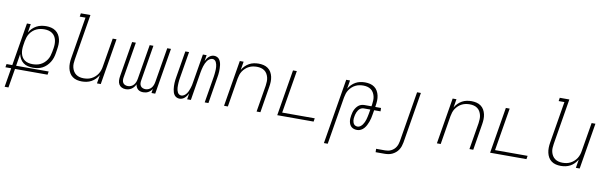

<svg xmlns="http://www.w3.org/2000/svg" viewBox="-81 -1326 6737 2132"><g transform="rotate(10 3287.0 -260.0)"><path d="M3 215 39 0H-26L-20 -37H45L125 -520H168L152 -423Q166 -448 187 -469Q208 -490 233.5 -503.5Q259 -517 286.5 -522.5Q314 -528 341 -528Q370 -528 398 -521.5Q426 -515 448.5 -499Q471 -483 485 -460Q499 -437 505.5 -409.5Q512 -382 511 -353Q510 -324 505 -294L498 -250Q494 -224 485.5 -198Q477 -172 462 -148Q447 -124 426.5 -104Q406 -84 381 -71Q356 -58 329 -53Q302 -48 276 -48Q246 -48 217.5 -54.5Q189 -61 166.5 -78Q144 -95 130 -119.5Q116 -144 110 -172L88 -37H455L449 0H82L46 215ZM263 -86Q285 -86 308 -90Q331 -94 353 -104.5Q375 -115 393 -131.5Q411 -148 424.5 -168.5Q438 -189 445 -211.5Q452 -234 456 -256L464 -301Q468 -325 468 -348.5Q468 -372 463 -394Q458 -416 446 -435Q434 -454 415.5 -466.5Q397 -479 374.5 -484.5Q352 -490 328 -490Q306 -490 283.5 -486Q261 -482 239 -472Q217 -462 198.5 -445.5Q180 -429 167 -409.5Q154 -390 146.5 -367.5Q139 -345 135 -323L128 -279Q124 -255 123.5 -231Q123 -207 128 -184.5Q133 -162 144.5 -142.5Q156 -123 174.5 -110Q193 -97 216 -91.5Q239 -86 263 -86Z M836 8Q807 8 780 1.5Q753 -5 731 -21Q709 -37 695.5 -60.5Q682 -84 676 -111.5Q670 -139 670.5 -168Q671 -197 676 -226L754 -697H689L695 -735H803L718 -219Q714 -196 713 -172.5Q712 -149 717.5 -127Q723 -105 734.5 -86Q746 -67 764 -54Q782 -41 804 -35.5Q826 -30 850 -30Q872 -30 894 -34Q916 -38 937 -48.5Q958 -59 976.5 -75.5Q995 -92 1007.5 -111.5Q1020 -131 1027.5 -153Q1035 -175 1038 -197L1092 -520H1135L1049 0H1006L1022 -96Q1007 -71 987 -50.5Q967 -30 942 -16.5Q917 -3 890 2.5Q863 8 836 8Z M1330 8Q1306 8 1285.5 -2Q1265 -12 1254 -31.5Q1243 -51 1242 -75Q1241 -99 1245 -123L1311 -520H1353L1286 -116Q1283 -100 1284.5 -83.5Q1286 -67 1294.5 -54.5Q1303 -42 1318 -36Q1333 -30 1349 -30Q1367 -30 1385 -38Q1403 -46 1415.5 -61Q1428 -76 1434.5 -94Q1441 -112 1444 -130L1509 -520H1551L1484 -116Q1481 -100 1482.5 -83.5Q1484 -67 1492.5 -54.5Q1501 -42 1516 -36Q1531 -30 1547 -30Q1565 -30 1583 -38Q1601 -46 1613.5 -61Q1626 -76 1632.5 -94Q1639 -112 1642 -130L1707 -520H1749L1663 0H1621L1628 -47Q1620 -34 1609 -23.5Q1598 -13 1584.5 -5.5Q1571 2 1556.5 5Q1542 8 1528 8Q1511 8 1495.5 3.5Q1480 -1 1468.5 -11Q1457 -21 1450 -35.5Q1443 -50 1441 -66Q1434 -50 1422.5 -35.5Q1411 -21 1396 -11Q1381 -1 1364 3.5Q1347 8 1330 8Z M1938 8Q1920 8 1904.5 0.5Q1889 -7 1879 -20.5Q1869 -34 1864 -50.5Q1859 -67 1856.5 -84Q1854 -101 1853.5 -118.5Q1853 -136 1853.5 -154Q1854 -172 1856.5 -190Q1859 -208 1862 -226L1911 -520H1953L1903 -219Q1901 -205 1899 -191.5Q1897 -178 1896.5 -164Q1896 -150 1895.5 -136Q1895 -122 1896 -108.5Q1897 -95 1900 -82Q1903 -69 1909 -57Q1915 -45 1926 -37.5Q1937 -30 1951 -30Q1968 -30 1983.5 -40.5Q1999 -51 2009.5 -65.5Q2020 -80 2027 -96.5Q2034 -113 2039.5 -129.5Q2045 -146 2049 -163Q2053 -180 2055 -197L2109 -520H2151L2140 -452Q2147 -466 2156 -479.5Q2165 -493 2177.5 -504.5Q2190 -516 2205 -522Q2220 -528 2235 -528Q2253 -528 2269 -520.5Q2285 -513 2294.5 -499.5Q2304 -486 2309.5 -469.5Q2315 -453 2317 -436Q2319 -419 2319.5 -401.5Q2320 -384 2319.5 -366Q2319 -348 2316.5 -330Q2314 -312 2311 -294L2263 0H2221L2271 -301Q2273 -315 2274.5 -328.5Q2276 -342 2277 -356Q2278 -370 2278.5 -384Q2279 -398 2277.5 -411.5Q2276 -425 2273 -438Q2270 -451 2264 -463Q2258 -475 2247.5 -482.5Q2237 -490 2223 -490Q2206 -490 2190 -479.5Q2174 -469 2164 -454.5Q2154 -440 2146.5 -423.5Q2139 -407 2134 -390.5Q2129 -374 2125 -357Q2121 -340 2118 -323L2065 0H2023L2034 -68Q2027 -54 2017.5 -40.5Q2008 -27 1995.5 -15.5Q1983 -4 1968 2Q1953 8 1938 8Z M2439 0 2525 -520H2568L2552 -424Q2566 -449 2586.5 -469.5Q2607 -490 2631.5 -503.5Q2656 -517 2683 -522.5Q2710 -528 2737 -528Q2766 -528 2793.5 -521.5Q2821 -515 2843 -499Q2865 -483 2878.5 -459.5Q2892 -436 2898 -408.5Q2904 -381 2903 -352Q2902 -323 2897 -294L2849 0H2806L2856 -301Q2859 -324 2860 -347.5Q2861 -371 2855.5 -393Q2850 -415 2839 -434Q2828 -453 2810 -466Q2792 -479 2770 -484.5Q2748 -490 2724 -490Q2702 -490 2680 -486Q2658 -482 2636.5 -471.5Q2615 -461 2597 -444.5Q2579 -428 2566 -408.5Q2553 -389 2546 -367Q2539 -345 2535 -323L2482 0Z M3039 0 3125 -520H3168L3088 -38H3455L3449 0Z M3603 215 3725 -520H3768L3752 -424Q3766 -449 3786.5 -469.5Q3807 -490 3831.5 -503.5Q3856 -517 3883 -522.5Q3910 -528 3937 -528Q3966 -528 3993.5 -521.5Q4021 -515 4043 -499Q4065 -483 4078.5 -459.5Q4092 -436 4098 -408.5Q4104 -381 4103 -352Q4102 -323 4097 -294L4095 -279H4160L4161 -241H4089L4080 -189Q4077 -168 4072 -147.5Q4067 -127 4059.5 -106.5Q4052 -86 4042 -66.5Q4032 -47 4017.5 -30Q4003 -13 3982.5 -2.5Q3962 8 3941 8Q3923 8 3906.5 3.5Q3890 -1 3877 -11.5Q3864 -22 3856.5 -37.5Q3849 -53 3846 -70Q3843 -87 3844 -104.5Q3845 -122 3848 -140Q3851 -156 3855 -172.5Q3859 -189 3866.5 -204.5Q3874 -220 3884.5 -234Q3895 -248 3908.5 -258.5Q3922 -269 3939 -274Q3956 -279 3972 -279H4052L4056 -301Q4059 -324 4060 -347.5Q4061 -371 4055.5 -393Q4050 -415 4039 -434Q4028 -453 4010 -466Q3992 -479 3970 -484.5Q3948 -490 3924 -490Q3902 -490 3880 -486Q3858 -482 3836.5 -471.5Q3815 -461 3797 -444.5Q3779 -428 3766 -408.5Q3753 -389 3746 -367Q3739 -345 3735 -323L3646 215ZM3939 -30Q3955 -30 3969.5 -40.5Q3984 -51 3994 -65Q4004 -79 4011 -94.5Q4018 -110 4022.5 -125.5Q4027 -141 4030.5 -157Q4034 -173 4037 -189L4046 -241H3972Q3960 -241 3948 -236.5Q3936 -232 3926.5 -223.5Q3917 -215 3910 -204Q3903 -193 3898 -181.5Q3893 -170 3890 -158Q3887 -146 3885 -134Q3883 -123 3882 -111Q3881 -99 3882.5 -87.5Q3884 -76 3888 -65.5Q3892 -55 3899 -46.5Q3906 -38 3917 -34Q3928 -30 3939 -30Z M4186 215 4185 177H4285Q4302 177 4319 174Q4336 171 4352.5 163Q4369 155 4383 142.5Q4397 130 4406.5 114.5Q4416 99 4421.5 82.5Q4427 66 4430 49L4524 -520H4567L4472 55Q4468 77 4461 98Q4454 119 4441.5 138.5Q4429 158 4410.5 173.5Q4392 189 4371.5 198.5Q4351 208 4329 211.5Q4307 215 4286 215Z M4839 0 4925 -520H4968L4952 -424Q4966 -449 4986.5 -469.5Q5007 -490 5031.5 -503.5Q5056 -517 5083 -522.5Q5110 -528 5137 -528Q5166 -528 5193.5 -521.5Q5221 -515 5243 -499Q5265 -483 5278.5 -459.5Q5292 -436 5298 -408.5Q5304 -381 5303 -352Q5302 -323 5297 -294L5249 0H5206L5256 -301Q5259 -324 5260 -347.5Q5261 -371 5255.5 -393Q5250 -415 5239 -434Q5228 -453 5210 -466Q5192 -479 5170 -484.5Q5148 -490 5124 -490Q5102 -490 5080 -486Q5058 -482 5036.5 -471.5Q5015 -461 4997 -444.5Q4979 -428 4966 -408.5Q4953 -389 4946 -367Q4939 -345 4935 -323L4882 0Z M5439 0 5525 -520H5568L5488 -38H5855L5849 0Z M6236 8Q6207 8 6180 1.5Q6153 -5 6131 -21Q6109 -37 6095.5 -60.5Q6082 -84 6076 -111.5Q6070 -139 6070.5 -168Q6071 -197 6076 -226L6154 -697H6089L6095 -735H6203L6118 -219Q6114 -196 6113 -172.5Q6112 -149 6117.5 -127Q6123 -105 6134.5 -86Q6146 -67 6164 -54Q6182 -41 6204 -35.5Q6226 -30 6250 -30Q6272 -30 6294 -34Q6316 -38 6337 -48.5Q6358 -59 6376.5 -75.5Q6395 -92 6407.5 -111.5Q6420 -131 6427.5 -153Q6435 -175 6438 -197L6492 -520H6535L6449 0H6406L6422 -96Q6407 -71 6387 -50.5Q6367 -30 6342 -16.5Q6317 -3 6290 2.5Q6263 8 6236 8Z"/></g></svg>

Font: Iosevka Extralight Extended
Style: Italic
Weight: 200
Width: 7
Italic angle: -9°
Monospace: yes
Designer: Belleve Invis
Foundry: Belleve Invis
Version: Version 32.5.0; ttfautohint (v1.8.4)